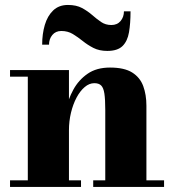

<svg xmlns="http://www.w3.org/2000/svg" viewBox="-20 -736 686 756"><path d="M251.5 -460V-26H299V0H19.5V-26H89.5V-434H19.5V-460ZM556.5 -319.5V-26H626V0H347V-26H394.5V-302.5Q394.5 -344.5 391 -367.5Q387.5 -390.5 378.2 -399.5Q369 -408.5 351.5 -408.5Q331.5 -408.5 313.5 -393.2Q295.5 -378 281.5 -351.8Q267.5 -325.5 259.5 -292.2Q251.5 -259 251.5 -223L230.5 -222.5Q230.5 -259.5 239.2 -302.2Q248 -345 268.8 -383Q289.5 -421 324.8 -445.5Q360 -470 413 -470Q469.5 -470 500.5 -450.5Q531.5 -431 544 -397Q556.5 -363 556.5 -319.5ZM402.5 -535.5Q371 -535.5 348 -547.2Q325 -559 305.8 -574.5Q286.5 -590 266.8 -602Q247 -614 221.5 -614Q199 -614 186 -598.2Q173 -582.5 173 -560H146Q146 -602.5 156.5 -638Q167 -673.5 189.5 -695Q212 -716.5 247.5 -716.5Q280.5 -716.5 302.8 -704.5Q325 -692.5 342.8 -677Q360.5 -661.5 378 -649.5Q395.5 -637.5 418.5 -637.5Q441.5 -637.5 454.8 -653.2Q468 -669 468 -691.5H494Q494 -644.5 488 -609.2Q482 -574 462.5 -554.8Q443 -535.5 402.5 -535.5Z"/></svg>

Font: Bodoni Moda 9pt ExtraBold
Style: Regular
Weight: 800
Designer: Owen Earl
Foundry: indestructible type
Version: Version 2.005